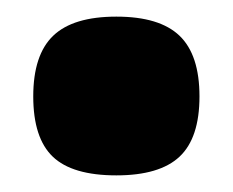

<svg xmlns="http://www.w3.org/2000/svg" viewBox="-20 -370 280 231"><path d="M120 -159Q67 -159 43.5 -181.5Q20 -204 20 -254Q20 -304 44 -327Q68 -350 120 -350Q172 -350 196 -327Q220 -304 220 -254Q220 -204 196 -181.5Q172 -159 120 -159Z"/></svg>

Font: Fivo Sans Modern Heavy
Style: Regular
Weight: 900
Designer: Alexander Slobzheninov
Foundry: Alexander Slobzheninov
Version: 1.0